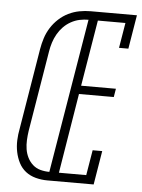

<svg xmlns="http://www.w3.org/2000/svg" viewBox="-53 -777 605 819"><g transform="rotate(5 250.0 -367.5)"><path d="M180 0Q155 0 130.5 -6.5Q106 -13 87.5 -27.5Q69 -42 58 -63.5Q47 -85 42 -109.5Q37 -134 38 -159.5Q39 -185 44 -210L101 -555Q105 -579 112.5 -602.5Q120 -626 133.5 -647.5Q147 -669 166 -686.5Q185 -704 207.5 -715Q230 -726 254 -730.5Q278 -735 302 -735H500L476 -590H436L454 -698H336L289 -415H438L432 -379H283L227 -37H344L362 -145H403L379 0ZM186 -37 296 -698Q277 -698 258 -694Q239 -690 221 -680Q203 -670 189 -655.5Q175 -641 165 -623.5Q155 -606 149 -587Q143 -568 140 -549L83 -204Q80 -184 79 -164Q78 -144 81 -125Q84 -106 92.5 -89Q101 -72 115 -59.5Q129 -47 147.5 -42Q166 -37 186 -37Z"/></g></svg>

Font: Iosevka Slab XLtObl
Style: Regular
Weight: 200
Italic angle: -9°
Monospace: yes
Designer: Belleve Invis
Foundry: Belleve Invis
Version: Version 11.1.1; ttfautohint (v1.8.3)